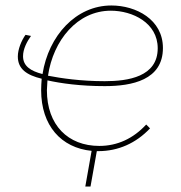

<svg xmlns="http://www.w3.org/2000/svg" viewBox="-20 -544 659 700"><path d="M339 7C411 7 476 -22 527 -76L513 -90C466 -39 408 -12 342 -12C228 -12 151 -88 151 -215L153 -251C202 -240 274 -230 362 -230C461 -230 574 -252 574 -369C574 -473 476 -524 386 -524C257 -524 157 -414 135 -274C92 -285 64 -303 64 -339C64 -365 78 -392 93 -413L73 -417C58 -396 45 -364 45 -338C45 -292 78 -270 132 -257C131 -243 130 -229 130 -215C130 -86 203 -5 314 6L291 136H310L333 7ZM155 -268C174 -397 262 -505 384 -505C463 -505 555 -461 555 -368C555 -264 447 -248 362 -248C274 -248 201 -259 155 -268Z"/></svg>

Font: Fixel Text 20240404 Thin
Style: Italic
Weight: 100
Width: 4
Italic angle: -10°
Designer: AlfaBravo + MacPaw
Foundry: Kyrylo Tkachov, Marchela Mozhyna, Serhii Makarenko, Maria Weinstein, Zakhar Kryvoshyya
Version: Version 1.211;Glyphs 3.2 (3225)